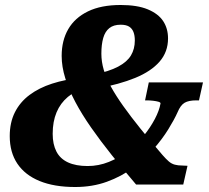

<svg xmlns="http://www.w3.org/2000/svg" viewBox="-20 -739 838 769"><path d="M714 0H525Q473 -61 427.5 -118Q382 -175 345 -228Q308 -281 282 -330Q256 -379 241.5 -425.5Q227 -472 227 -515Q227 -577 253.5 -622.5Q280 -668 332.5 -693.5Q385 -719 463 -719Q530 -719 572 -701.5Q614 -684 633.5 -654.5Q653 -625 653 -585Q653 -531 619 -492Q585 -453 521.5 -427Q458 -401 370 -385L355 -440Q417 -453 453 -472Q489 -491 504.5 -517Q520 -543 520 -577Q520 -597 514.5 -611Q509 -625 497 -632.5Q485 -640 463 -640Q435 -640 418 -626.5Q401 -613 393.5 -587Q386 -561 386 -524Q386 -492 395.5 -459.5Q405 -427 424.5 -391.5Q444 -356 473.5 -314.5Q503 -273 542 -224.5Q581 -176 631 -118Q645 -102 656 -92.5Q667 -83 680 -79.5Q693 -76 710 -76L731 -75ZM331 -74Q375 -74 416 -90.5Q457 -107 492.5 -134Q528 -161 555 -194.5Q582 -228 600 -262Q618 -296 623 -325Q623 -329 614.5 -331.5Q606 -334 593 -335.5Q580 -337 567 -337H561L576 -409H793L777 -337H766Q736 -337 719.5 -327.5Q703 -318 691 -289Q678 -260 654 -221Q630 -182 594.5 -141.5Q559 -101 512.5 -66.5Q466 -32 408 -11Q350 10 281 10Q197 10 138.5 -14Q80 -38 49.5 -83.5Q19 -129 19 -194Q19 -248 39.5 -289Q60 -330 98 -358.5Q136 -387 188.5 -404Q241 -421 307 -428L325 -389Q282 -376 252 -351Q222 -326 206.5 -289Q191 -252 191 -203Q191 -161 206 -132Q221 -103 252.5 -88.5Q284 -74 331 -74Z"/></svg>

Font: Roboto Serif
Style: Bold Italic
Weight: 700
Italic angle: -10°
Designer: Greg Gazdowicz
Foundry: Commercial Type
Version: Version 1.008